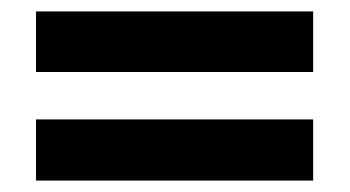

<svg xmlns="http://www.w3.org/2000/svg" viewBox="-20 -586 612 336"><path d="M43 -460H528V-566H43ZM43 -270H528V-377H43Z"/></svg>

Font: Noto Sans Telugu UI
Style: Bold
Weight: 700
Designer: Jelle Bosma - Monotype Design Team
Foundry: Monotype Imaging Inc.
Version: Version 2.005